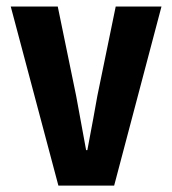

<svg xmlns="http://www.w3.org/2000/svg" viewBox="-20 -582 540 602"><path d="M163.1 0 13.7 -561.5H161.1L218.8 -281.2Q223.6 -252.9 234.4 -196.3Q245.1 -139.6 250 -111.3H253.9Q275.4 -224.6 285.2 -281.2L342.8 -561.5H486.3L337.9 0Z"/></svg>

Font: Gen Shin Gothic Monospace Bold
Style: Bold
Weight: 700
Designer: [Source Han Sans]
Ryoko NISHIZUKA  (kana & ideographs); Paul D. Hunt (Latin, Greek & Cyrillic); Wenlong ZHANG  (bopomofo
Version: Version 1.002.20150607